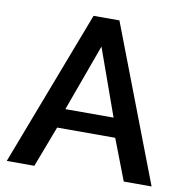

<svg xmlns="http://www.w3.org/2000/svg" viewBox="-80 -786 833 863"><g transform="rotate(10 337.0 -355.0)"><path d="M278 -710H396L668 0H541L469 -187H204L133 0H7ZM446 -275 337 -580 226 -275Z"/></g></svg>

Font: Rising Sun SemiBold
Style: Regular
Weight: 600
Designer: Matt McInerney, Pablo Impallari, Rodrigo Fuenzalida (Raleway font), Stephen Hutchings (Greek), Cristiano Sobral (main ch
Foundry: The Rising Sun Project Authors
Version: Version 4.327; ttfautohint (v1.8.4.7-5d5b-dirty)